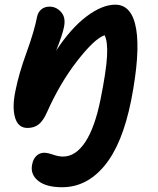

<svg xmlns="http://www.w3.org/2000/svg" viewBox="-20 -533 668 813"><path d="M243.2 259.8Q174.8 259.8 141.1 232.2Q107.4 204.6 116.2 163.1Q120.6 139.6 134.5 126.7Q148.4 113.8 167 113.8Q181.6 113.8 204.6 121.8Q227.5 129.9 247.1 129.9Q300.3 129.9 341.1 68.4Q381.8 6.8 405.8 -112.8Q430.2 -234.4 433.3 -295.9Q436.5 -357.4 422.9 -383.8Q379.4 -368.7 306.4 -274.4Q233.4 -180.2 179.2 -58.1Q163.1 -21.5 143.8 -6.3Q124.5 8.8 96.2 8.8Q56.2 8.8 43.5 -36.1Q30.8 -81.1 45.9 -150.9Q59.6 -220.2 92.5 -311Q125.5 -401.9 137.2 -462.9Q141.1 -481.4 155 -493.2Q168.9 -504.9 189.9 -504.9Q218.3 -504.9 238.8 -481.9Q259.3 -459 251 -418.9Q244.6 -385.7 217.8 -318.8Q280.3 -413.6 346.4 -463.4Q412.6 -513.2 467.8 -513.2Q539.1 -513.2 556.6 -410.2Q574.2 -307.1 535.2 -106.9Q498 78.1 422.4 168.9Q346.7 259.8 243.2 259.8Z"/></svg>

Font: Shantell Sans Irregular
Style: Italic
Weight: 600
Italic angle: -11.31°
Designer: Stephen Nixon, Anya Danilova, Shantell Martin
Foundry: Arrow Type
Version: Version 1.006;[9816181b4]